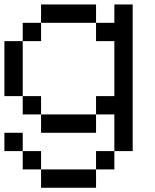

<svg xmlns="http://www.w3.org/2000/svg" viewBox="-20 -687 707 873"><path d="M0 0V-83.3H83.3V0ZM0 -250V-500H83.3V-250ZM166.7 -166.7H83.3V-250H166.7ZM166.7 -83.3V-166.7H416.7V-83.3ZM166.7 0V83.3H83.3V0ZM166.7 83.3H416.7V166.7H166.7ZM166.7 -583.3V-500H83.3V-583.3ZM166.7 -666.7H416.7V-583.3H166.7ZM500 -166.7H416.7V-250H500V-500H416.7V-583.3H500V-666.7H583.3V0H500ZM500 0V83.3H416.7V0Z"/></svg>

Font: Galmuri11 Regular
Style: Regular
Weight: 400
Designer: Minseo Lee (Quiple)
Version: Version 2.356;hotconv 1.1.0;makeotfexe 2.6.0 DEVELOPMENT